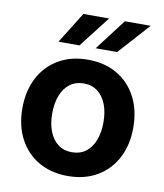

<svg xmlns="http://www.w3.org/2000/svg" viewBox="-84 -814 762 894"><g transform="rotate(10 296.5 -367.0)"><path d="M296.4 11.2Q217.3 11.2 158.2 -23.2Q99.1 -57.6 66.7 -119.4Q34.2 -181.2 34.2 -263.2Q34.2 -345.7 66.7 -407.7Q99.1 -469.7 158.2 -504.2Q217.3 -538.6 296.4 -538.6Q376 -538.6 434.8 -504.2Q493.7 -469.7 526.1 -407.7Q558.6 -345.7 558.6 -263.2Q558.6 -181.2 526.1 -119.4Q493.7 -57.6 434.8 -23.2Q376 11.2 296.4 11.2ZM296.4 -101.1Q335 -101.1 361.8 -121.3Q388.7 -141.6 403.1 -178.2Q417.5 -214.8 417.5 -263.2Q417.5 -312.5 403.1 -348.9Q388.7 -385.3 361.8 -405.8Q335 -426.3 296.4 -426.3Q258.3 -426.3 231.2 -406Q204.1 -385.7 189.7 -349.1Q175.3 -312.5 175.3 -263.2Q175.3 -214.8 189.7 -178.2Q204.1 -141.6 231.2 -121.3Q258.3 -101.1 296.4 -101.1ZM321.8 -597.2 434.1 -744.6H556.2L423.3 -597.2ZM146 -597.2 237.8 -744.6H359.4L245.1 -597.2Z"/></g></svg>

Font: Inter Cardless Tabular Bold
Style: Bold
Weight: 700
Designer: Rasmus Andersson
Foundry: rsms
Version: Version 4.000;git-4fc901f